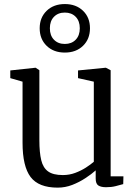

<svg xmlns="http://www.w3.org/2000/svg" viewBox="-20 -892 660 924"><path d="M490.5 9Q466.5 9 453.5 0.8Q440.5 -7.5 440.5 -33V-72Q420.5 -54 391.2 -34.8Q362 -15.5 328 -2.2Q294 11 257.5 11Q166 11 127.2 -40.2Q88.5 -91.5 88.5 -205.5V-499L29.5 -516V-553L150.5 -566H151.5L169.5 -554V-217Q169.5 -158 178.5 -121Q187.5 -84 211.8 -66.8Q236 -49.5 282.5 -49.5Q314 -49.5 342 -60Q370 -70.5 393 -85.2Q416 -100 431.5 -113.5V-499L355.5 -516V-553L488 -566H489.5L512.5 -554V-43.5H574L573 -6Q556.5 -1.5 536.5 3.8Q516.5 9 490.5 9ZM292 -639Q238 -639 204.5 -671.5Q171 -704 171 -756Q171 -807.5 204.5 -840Q238 -872.5 292 -872.5Q346 -872.5 379.5 -840.2Q413 -808 413 -756Q413 -704 379.5 -671.5Q346 -639 292 -639ZM292 -680.5Q324.5 -680.5 344.2 -700.8Q364 -721 364 -756Q364 -791 344.2 -811.2Q324.5 -831.5 292 -831.5Q259.5 -831.5 239.8 -811.2Q220 -791 220 -756Q220 -721 239.8 -700.8Q259.5 -680.5 292 -680.5Z"/></svg>

Font: Merriweather 20pt Light
Style: Regular
Weight: 300
Version: Version 2.100